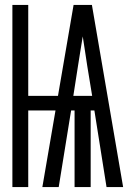

<svg xmlns="http://www.w3.org/2000/svg" viewBox="-20 -755 540 775"><path d="M30 0V-735H94V-368H214L277 -735H351L477 0H410L361 -309H346V0H281V-309H267L217 0H151L204 -309H94V0ZM276 -368H352L332 -490Q328 -520 323 -549.5Q318 -579 314 -608Q309 -579 304.5 -549.5Q300 -520 295 -490Z"/></svg>

Font: Moesevka
Style: Regular
Weight: 400
Monospace: yes
Designer: Belleve Invis
Foundry: Belleve Invis
Version: Version 32.5.0; ttfautohint (v1.8.4)